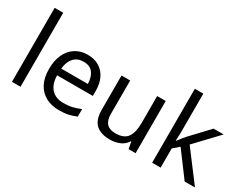

<svg xmlns="http://www.w3.org/2000/svg" viewBox="-88 -1229 2149 1708"><g transform="rotate(30 987.0 -375.0)"><path d="M173 0H85V-760H173Z M550 -546Q619 -546 668.5 -516Q718 -486 744.5 -431.5Q771 -377 771 -304V-251H404Q406 -160 450.5 -112.5Q495 -65 575 -65Q626 -65 665.5 -74.5Q705 -84 747 -102V-25Q706 -7 666 1.5Q626 10 571 10Q495 10 436.5 -21Q378 -52 345.5 -113.5Q313 -175 313 -264Q313 -352 342.5 -415Q372 -478 425.5 -512Q479 -546 550 -546ZM549 -474Q486 -474 449.5 -433.5Q413 -393 406 -321H679Q678 -389 647 -431.5Q616 -474 549 -474Z M1355 -536V0H1283L1270 -71H1266Q1240 -29 1194 -9.5Q1148 10 1096 10Q999 10 950 -36.5Q901 -83 901 -185V-536H990V-191Q990 -63 1109 -63Q1198 -63 1232.5 -113Q1267 -163 1267 -257V-536Z M1612 -363Q1612 -347 1610.5 -321Q1609 -295 1608 -276H1612Q1618 -284 1630 -299Q1642 -314 1654.5 -329.5Q1667 -345 1676 -355L1847 -536H1950L1733 -307L1965 0H1859L1673 -250L1612 -197V0H1525V-760H1612Z"/></g></svg>

Font: Noto Sans Linear A
Style: Regular
Weight: 400
Designer: Monotype Design Team
Foundry: Monotype Imaging Inc.
Version: Version 2.002; ttfautohint (v1.8.4.7-5d5b)